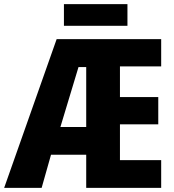

<svg xmlns="http://www.w3.org/2000/svg" viewBox="-24 -902 837 922"><path d="M266 -292H390V-580H353ZM750 0H390V-159H221L176 0H-4L248 -714H750V-583H552V-436H736V-305H552V-133H750ZM588 -882V-778H283V-882Z"/></svg>

Font: Noto Sans Display SemiCondensed Extra
Style: Regular
Weight: 800
Width: 4
Designer: Monotype Design Team
Foundry: Monotype Imaging Inc.
Version: Version 1.900